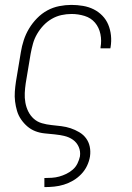

<svg xmlns="http://www.w3.org/2000/svg" viewBox="-20 -548 540 783"><path d="M161 215V178H162Q176 178 191.5 177Q207 176 221.5 172Q236 168 250.5 161Q265 154 277 143.5Q289 133 296 118.5Q303 104 306 90Q309 69 301 51Q293 33 277.5 22Q262 11 242.5 6.5Q223 2 203 0Q183 -2 162.5 -4Q142 -6 124 -13Q106 -20 91.5 -32.5Q77 -45 66 -61Q55 -77 49.5 -95.5Q44 -114 41.5 -134Q39 -154 40.5 -174.5Q42 -195 45 -215L65 -335Q69 -360 77 -384.5Q85 -409 98.5 -431.5Q112 -454 131 -473.5Q150 -493 173 -505.5Q196 -518 221.5 -523Q247 -528 271 -528Q295 -528 318.5 -524Q342 -520 362 -510Q382 -500 397.5 -484Q413 -468 421.5 -447.5Q430 -427 432.5 -403.5Q435 -380 431 -356L430 -351H390V-355Q395 -382 389.5 -409Q384 -436 367.5 -455.5Q351 -475 325 -483Q299 -491 272 -491Q251 -491 230.5 -486.5Q210 -482 191 -471Q172 -460 157 -444Q142 -428 131 -409Q120 -390 114.5 -370Q109 -350 105 -329L85 -209Q82 -189 81 -169Q80 -149 83.5 -129.5Q87 -110 95.5 -93Q104 -76 118 -63.5Q132 -51 151 -45.5Q170 -40 190 -38Q210 -36 230 -33.5Q250 -31 268 -25Q286 -19 303 -9Q320 1 331 16Q342 31 346 50Q350 69 347 90Q344 109 335 128Q326 147 311 162.5Q296 178 278 188.5Q260 199 240.5 205Q221 211 201 213Q181 215 162 215Z"/></svg>

Font: Iosevka Curly Slab Extralight
Style: Italic
Weight: 200
Italic angle: -9°
Monospace: yes
Designer: Belleve Invis
Foundry: Belleve Invis
Version: Version 22.1.2; ttfautohint (v1.8.4)